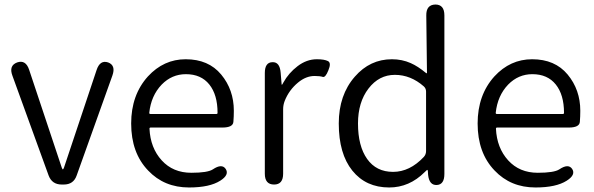

<svg xmlns="http://www.w3.org/2000/svg" viewBox="-20 -816 2628 849"><path d="M253 0Q210 0 195 -40L35 -481Q18 -526 56 -540Q94 -553 109 -507L253 -75Q256 -67 258 -67Q260 -67 263 -75L407 -506Q422 -552 458 -540Q493 -527 477 -482L319 -40Q305 0 262 0Z M816 13Q706 13 635 -62Q560 -140 560 -270Q560 -396 634 -478Q704 -554 801 -554Q902 -554 958 -486.5Q1014 -419 1014 -326Q1014 -301 1012 -277Q1010 -252 963 -252H646Q641 -252 641 -247Q645 -162 695 -107Q745 -52 826 -52Q898 -52 921 -67Q961 -94 978 -69Q995 -43 954 -17Q907 13 816 13ZM640 -317Q640 -312 645 -312H937Q942 -312 942 -317Q942 -397 905.5 -442.5Q869 -488 802 -488Q740 -488 695 -442Q648 -393 640 -317Z M1192 0Q1151 0 1151 -48V-493Q1151 -540 1184 -541Q1217 -543 1221 -495L1225 -447Q1225 -441 1226.5 -441Q1228 -441 1233 -451Q1256 -493 1296 -523.5Q1336 -554 1381 -554Q1414 -554 1430 -546Q1446 -538 1432 -505Q1419 -472 1407 -476Q1395 -480 1371 -480Q1333 -480 1298 -451Q1258 -418 1239 -370Q1232 -352 1232 -333V-48Q1232 0 1192 0Z M1701 13Q1598 13 1538 -61.5Q1478 -136 1478 -270Q1478 -396 1549 -477Q1616 -554 1713 -554Q1758 -554 1796 -537Q1828 -523 1864 -493Q1868 -490 1868 -495L1865 -747Q1864 -795 1905 -796Q1945 -796 1945 -748V-47Q1945 0 1912 2Q1878 4 1873 -43L1872 -59Q1871 -65 1869.5 -65Q1868 -65 1858 -55Q1790 13 1701 13ZM1854 -122Q1864 -133 1864 -148V-411Q1864 -425 1854 -434Q1796 -485 1726 -485Q1656 -485 1609.5 -424.5Q1563 -364 1563 -270Q1563 -170 1603.5 -113Q1644 -56 1718 -56Q1792 -56 1854 -122Z M2348 13Q2238 13 2167 -62Q2092 -140 2092 -270Q2092 -396 2166 -478Q2236 -554 2333 -554Q2434 -554 2490 -486.5Q2546 -419 2546 -326Q2546 -301 2544 -277Q2542 -252 2495 -252H2178Q2173 -252 2173 -247Q2177 -162 2227 -107Q2277 -52 2358 -52Q2430 -52 2453 -67Q2493 -94 2510 -69Q2527 -43 2486 -17Q2439 13 2348 13ZM2172 -317Q2172 -312 2177 -312H2469Q2474 -312 2474 -317Q2474 -397 2437.5 -442.5Q2401 -488 2334 -488Q2272 -488 2227 -442Q2180 -393 2172 -317Z"/></svg>

Font: Resource Han Rounded JP Normal
Style: Regular
Weight: 350
Designer: Cyano Hao (round all glyphs); Ryoko NISHIZUKA 西塚涼子 (kana, bopomofo & ideographs); Paul D. Hunt (Latin, Greek & Cyrillic)
Foundry: Cyano Hao
Version: 0.990